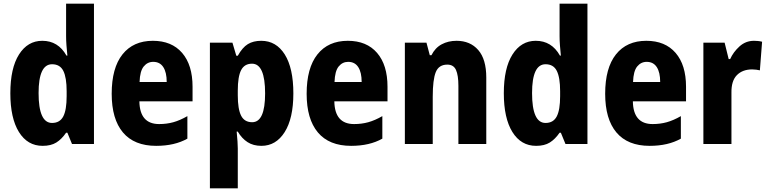

<svg xmlns="http://www.w3.org/2000/svg" viewBox="-20 -780 4162 1040"><path d="M211 10Q129 10 82.5 -65Q36 -140 36 -275Q36 -411 83 -485Q130 -559 209 -559Q295 -559 340 -479H345Q342 -508 340 -534.5Q338 -561 338 -584V-760H489V0H370L345 -61H338Q314 -26 285 -8Q256 10 211 10ZM262 -114Q304 -114 322.5 -149Q341 -184 341 -259V-286Q341 -360 323 -396Q305 -432 262 -432Q189 -432 189 -276Q189 -114 262 -114Z M808 -559Q910 -559 966.5 -493.5Q1023 -428 1023 -310V-231H735Q737 -108 842 -108Q883 -108 919 -118Q955 -128 995 -151V-29Q926 10 826 10Q707 10 646 -62.5Q585 -135 585 -272Q585 -412 643.5 -485.5Q702 -559 808 -559ZM810 -445Q779 -445 758.5 -420Q738 -395 736 -336H883Q883 -388 864.5 -416.5Q846 -445 810 -445Z M1395 -559Q1476 -559 1522.5 -485Q1569 -411 1569 -274Q1569 -139 1522 -64.5Q1475 10 1396 10Q1352 10 1321 -10Q1290 -30 1268 -67H1262Q1268 -6 1268 24V240H1117V-549H1239L1260 -478H1268Q1293 -523 1322.5 -541Q1352 -559 1395 -559ZM1345 -435Q1304 -435 1286 -400Q1268 -365 1268 -289V-264Q1268 -189 1286 -153.5Q1304 -118 1346 -118Q1416 -118 1416 -274Q1416 -435 1345 -435Z M1864 -559Q1966 -559 2022.5 -493.5Q2079 -428 2079 -310V-231H1791Q1793 -108 1898 -108Q1939 -108 1975 -118Q2011 -128 2051 -151V-29Q1982 10 1882 10Q1763 10 1702 -62.5Q1641 -135 1641 -272Q1641 -412 1699.5 -485.5Q1758 -559 1864 -559ZM1866 -445Q1835 -445 1814.5 -420Q1794 -395 1792 -336H1939Q1939 -388 1920.5 -416.5Q1902 -445 1866 -445Z M2453 -559Q2527 -559 2570.5 -509Q2614 -459 2614 -360V0H2463V-315Q2463 -372 2450 -401Q2437 -430 2403 -430Q2357 -430 2340.5 -389.5Q2324 -349 2324 -256V0H2173V-549H2290L2308 -481H2317Q2337 -521 2372.5 -540Q2408 -559 2453 -559Z M2884 10Q2802 10 2755.5 -65Q2709 -140 2709 -275Q2709 -411 2756 -485Q2803 -559 2882 -559Q2968 -559 3013 -479H3018Q3015 -508 3013 -534.5Q3011 -561 3011 -584V-760H3162V0H3043L3018 -61H3011Q2987 -26 2958 -8Q2929 10 2884 10ZM2935 -114Q2977 -114 2995.5 -149Q3014 -184 3014 -259V-286Q3014 -360 2996 -396Q2978 -432 2935 -432Q2862 -432 2862 -276Q2862 -114 2935 -114Z M3481 -559Q3583 -559 3639.5 -493.5Q3696 -428 3696 -310V-231H3408Q3410 -108 3515 -108Q3556 -108 3592 -118Q3628 -128 3668 -151V-29Q3599 10 3499 10Q3380 10 3319 -62.5Q3258 -135 3258 -272Q3258 -412 3316.5 -485.5Q3375 -559 3481 -559ZM3483 -445Q3452 -445 3431.5 -420Q3411 -395 3409 -336H3556Q3556 -388 3537.5 -416.5Q3519 -445 3483 -445Z M4064 -559Q4074 -559 4085 -558Q4096 -557 4108 -554L4096 -399Q4088 -401 4076.5 -402.5Q4065 -404 4054 -404Q4002 -404 3971.5 -373Q3941 -342 3942 -278V0H3790V-549H3905L3927 -460H3935Q3952 -498 3985.5 -528.5Q4019 -559 4064 -559Z"/></svg>

Font: Noto Sans Sinhala Condensed ExtraBold
Style: Regular
Weight: 800
Width: 3
Designer: Jelle Bosma - Monotype Design Team
Foundry: Monotype Imaging Inc.
Version: Version 2.006; ttfautohint (v1.8.4.7-5d5b)